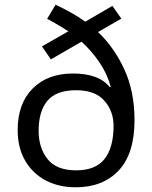

<svg xmlns="http://www.w3.org/2000/svg" viewBox="-20 -785 645 815"><path d="M216 -765Q248 -750 280.5 -732Q313 -714 342 -693L457 -760L495 -706L396 -649Q464 -585 507.5 -491Q551 -397 551 -275Q551 -133 484 -61.5Q417 10 301 10Q229 10 173.5 -19.5Q118 -49 86.5 -103.5Q55 -158 55 -233Q55 -345 118.5 -409Q182 -473 290 -473Q343 -473 382.5 -459Q422 -445 446 -415L450 -417Q434 -474 401 -522Q368 -570 326 -608L196 -533L158 -588L270 -652Q249 -666 226 -679.5Q203 -693 180 -705ZM303 -402Q219 -402 181.5 -357.5Q144 -313 144 -230Q144 -157 182 -109.5Q220 -62 303 -62Q386 -62 424 -110.5Q462 -159 462 -251Q462 -313 423 -357.5Q384 -402 303 -402Z"/></svg>

Font: Noto Sans Tifinagh Azawagh
Style: Regular
Weight: 400
Designer: JamraPatel
Foundry: JamraPatel LLC
Version: Version 2.006; ttfautohint (v1.8.4.7-5d5b)